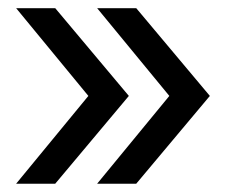

<svg xmlns="http://www.w3.org/2000/svg" viewBox="-20 -520 563 470"><path d="M19.5 -70.3 196.3 -285.2 19.5 -500H115.2L295.4 -285.2L115.2 -70.3ZM217.8 -70.3 394.5 -285.2 217.8 -500H313.5L493.7 -285.2L313.5 -70.3Z"/></svg>

Font: Inter Display
Style: Regular
Weight: 400
Designer: Rasmus Andersson
Foundry: rsms
Version: Version 4.001;git-9221beed3